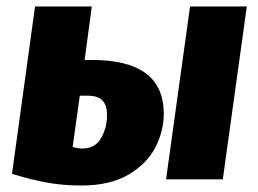

<svg xmlns="http://www.w3.org/2000/svg" viewBox="-20 -553 794 592"><path d="M485 -202Q485 -150 459.5 -99.5Q434 -49 377 -15Q320 19 230 19Q175 19 125 10Q75 1 17 -17L88 -533H263L241 -368H265Q485 -368 485 -202ZM741 -533 667 0H492L566 -533ZM310 -198Q310 -228 296 -243Q282 -258 249 -258H226L204 -100Q219 -95 234 -95Q273 -95 291.5 -127Q310 -159 310 -198Z"/></svg>

Font: Trujillo ExtraBold
Style: Italic
Weight: 800
Italic angle: -8°
Designer: Fira Sans original fonts by bBox Type GmbH, Carrois Corporate GbR, & Edenspiekermann AG / Changes by Cristiano Sobral
Foundry: Fira Sans original fonts by bBox Type GmbH, Carrois Corporate GbR, & Edenspiekermann AG / Changes by Cristiano Sobral
Version: Version 4.301;July 28, 2020;FontCreator 13.0.0.2655 64-bit